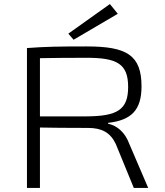

<svg xmlns="http://www.w3.org/2000/svg" viewBox="-20 -927 813 947"><path d="M343 -731 561 -859 522 -907 317 -761ZM711 0 617 -219C597 -273 559 -307 513 -317V-321C629 -334 678 -385 678 -501C678 -656 604 -698 408 -698C270 -698 206 -697 113 -690V0H177V-298C228 -297 309 -296 415 -296C481 -296 524 -274 551 -217L640 0ZM177 -353V-640C228 -641 309 -642 407 -642C558 -642 612 -612 612 -498C612 -385 558 -354 407 -353Z"/></svg>

Font: Exo 2 Light Expanded
Style: Regular
Weight: 300
Width: 7
Designer: Natanael Gama
Version: Version 1.001;PS 001.001;hotconv 1.0.70;makeotf.lib2.5.58329